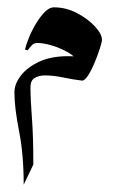

<svg xmlns="http://www.w3.org/2000/svg" viewBox="-20 -212 319 526"><path d="M127.4 -191.9Q161.1 -191.9 191.2 -176Q221.2 -160.2 240.2 -139.4Q259.3 -118.7 259.3 -103Q259.3 -96.7 253.4 -78.6Q247.6 -60.5 239 -40Q230.5 -19.5 221.2 -5.1Q211.9 9.3 204.6 8.8Q182.6 6.3 154.5 0.5Q126.5 -5.4 103.5 -5.4Q85.9 -5.4 74.7 1.7Q63.5 8.8 63.5 26.4Q63.5 61.5 67.4 110.6Q71.3 159.7 71.3 238.8L44.9 293.9Q44.9 211.4 32.2 147Q19.5 82.5 19.5 41Q19.5 18.1 36.9 -4.6Q54.2 -27.3 86.9 -42.7Q119.6 -58.1 166.5 -58.1Q183.1 -58.1 197.3 -56.2L189.9 -48.8Q180.7 -61 161.4 -71.3Q142.1 -81.5 120.6 -87.9Q99.1 -94.2 82.5 -94.2Q73.7 -94.2 68.6 -89.4Q63.5 -84.5 55.7 -74.2L48.3 -76.2Q51.3 -88.9 59.1 -108.4Q66.9 -127.9 78.4 -147Q89.8 -166 102.5 -179Q115.2 -191.9 127.4 -191.9Z"/></svg>

Font: Lateef SemiBold
Style: Regular
Weight: 600
Designer: SIL International
Foundry: SIL International
Version: Version 4.200